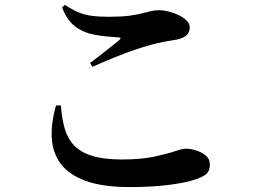

<svg xmlns="http://www.w3.org/2000/svg" viewBox="-20 -742 1040 782"><path d="M232.8 -711.9 244.4 -722.2Q273.2 -703 298.4 -692.4Q323.6 -681.7 352.8 -677.7Q382 -673.7 422.5 -673.7Q471.8 -673.7 503.6 -677.6Q535.5 -681.6 556.7 -687.1Q577.8 -692.5 594 -696.5Q610.1 -700.4 628.2 -700.4Q646.1 -700.4 667.6 -695Q689.1 -689.6 708.5 -680.1Q727.9 -670.7 740.4 -657.7Q752.9 -644.8 752.9 -630.8Q752.9 -591.4 700.8 -581Q677.4 -577 649.8 -572.2Q622.1 -567.3 594.2 -559.1Q564.7 -551.5 525.9 -538.1Q487.1 -524.7 444.1 -507.3Q401.2 -489.8 356.3 -469.9L346.7 -485.4Q376 -507 409.8 -534Q443.6 -561 465.6 -578.5Q477.9 -589.2 461.3 -590Q409.8 -592.4 364.9 -600.6Q320 -608.8 286.3 -634.1Q252.7 -659.4 232.8 -711.9ZM228 -312.5 208.2 -312.3Q187.3 -239.8 190.8 -179.2Q194.4 -118.5 228.2 -74Q261.9 -29.5 330.8 -4.7Q399.7 20 509.4 20Q595.9 20 667.4 11.1Q738.8 2.1 779.6 -12.3Q812.2 -24.1 823.5 -36.4Q834.8 -48.8 834.8 -72.6Q834.8 -94.2 818.1 -108.4Q801.4 -122.5 778.7 -129.5Q755.9 -136.5 737.2 -136.5Q723.4 -136.5 691.3 -125.7Q659.1 -114.9 606.5 -103.7Q553.9 -92.5 476.8 -92.5Q403 -92.5 355.9 -107Q308.7 -121.5 281.9 -149.6Q255.1 -177.7 243.4 -218.8Q231.8 -260 228 -312.5Z"/></svg>

Font: Early Summer Mincho VF
Style: Regular
Weight: 250
Designer: GuiWonder
Version: Version 1.002